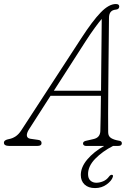

<svg xmlns="http://www.w3.org/2000/svg" viewBox="-48 -725 678 954"><path d="M96.5 -83Q84 -63.5 85.5 -50.8Q87 -38 103 -35.5L141.5 -30Q158.5 -28 158.5 -14Q158.5 0 138.5 0H-3.5Q-28.5 0 -28.5 -16Q-28.5 -29.5 -3.5 -34Q13.5 -37 29 -47Q44.5 -57 57.5 -77L356.5 -536Q412 -621.5 452.5 -663.2Q493 -705 527.5 -705Q544.5 -705 544.5 -693Q544.5 -678.5 526.5 -677Q493.5 -674 493.5 -636Q493 -594 492.5 -535.5Q492 -477 491.2 -411.5Q490.5 -346 490 -281.2Q489.5 -216.5 489.2 -161Q489 -105.5 489.5 -68Q489.5 -48 504 -39Q518.5 -30 542.5 -26Q557.5 -24.5 557.5 -13Q557.5 0 539.5 0H514Q461 27 425.2 63.8Q389.5 100.5 389.5 140Q389.5 161.5 401.2 172.2Q413 183 430.5 183Q447 183 464.5 175.8Q482 168.5 494 152Q500.5 143.5 507 143.5Q516 143.5 512.5 154.5Q506.5 173.5 481.8 191.5Q457 209.5 424.5 209.5Q391 209.5 372.2 191.8Q353.5 174 353.5 144.5Q353.5 105.5 385.5 67.5Q417.5 29.5 469.5 0H378.5Q373.5 0 369 -3Q364.5 -6 364.5 -12Q364.5 -21.5 377.5 -25L416.5 -34Q449 -41 450.5 -73Q451.5 -104 452.2 -149.8Q453 -195.5 453.5 -249H203ZM375.5 -517 219.5 -274H454Q454.5 -336 455.2 -401Q456 -466 456.5 -525.8Q457 -585.5 457.5 -631Q444 -615.5 422.8 -586.5Q401.5 -557.5 375.5 -517Z"/></svg>

Font: Fraunces 9pt S100 Thin
Style: Italic
Weight: 100
Italic angle: -16°
Version: Version 1.000; ttfautohint (v1.8.3)